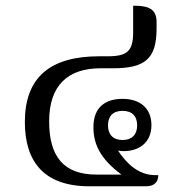

<svg xmlns="http://www.w3.org/2000/svg" viewBox="-20 -652 634 672"><path d="M534 -39H524C462 -39 421 -83 393 -125C399 -124 406 -123 413 -123C462 -123 510 -149 510 -214C510 -275 468 -306 409 -306C349 -306 307 -277 307 -207C307 -148 330 -97 405 -41H317C203 -41 152 -104 152 -227C152 -355 219 -413 332 -413H375C485 -413 528 -444 528 -551V-576C528 -628 487 -632 446 -632V-539C446 -473 425 -455 357 -455H327C153 -455 67 -379 67 -225C67 -87 133 0 293 0H491C522 0 534 -17 534 -39ZM409 -162C376 -162 358 -181 358 -213C358 -246 376 -264 409 -264C442 -264 460 -246 460 -213C460 -181 442 -162 409 -162Z"/></svg>

Font: Noto Serif Thai
Style: Regular
Weight: 400
Designer: Monotype Design Team
Foundry: Monotype Imaging Inc.
Version: Version 1.901